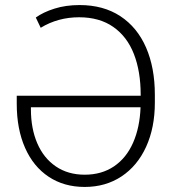

<svg xmlns="http://www.w3.org/2000/svg" viewBox="-20 -737 686 767"><path d="M598.6 -358.4V-327.1Q598.6 -227.1 563.7 -150.6Q528.8 -74.2 465.3 -32.2Q401.9 9.8 318.4 9.8Q235.8 9.8 174.6 -30.8Q113.3 -71.3 80.1 -146.5Q46.9 -221.7 46.9 -322.3V-354.5H542V-358.4Q542 -451.7 514.9 -521.2Q487.8 -590.8 432.6 -629.4Q377.4 -668 295.9 -668Q211.4 -668 142.6 -626L123 -667Q152.8 -688.5 197.8 -702.6Q242.7 -716.8 297.9 -716.8Q393.1 -716.8 460.7 -672.4Q528.3 -627.9 563.5 -547.1Q598.6 -466.3 598.6 -358.4ZM318.4 -39.1Q386.2 -39.1 435.5 -72.5Q484.9 -106 511.7 -167Q538.6 -228 541.5 -308.6H103.5V-300.8Q103.5 -223.6 128.9 -164.6Q154.3 -105.5 202.9 -72.3Q251.5 -39.1 318.4 -39.1Z"/></svg>

Font: Pretendard JP ExtraLight
Style: Regular
Weight: 200
Designer: Base glyphs from Inter by Rasmus Andersson; Hangeul glyphs from Noto Sans CJK(Source Han Sans) by Jang Soo-young and Kan
Foundry: Kil Hyung-jin
Version: Version 1.309